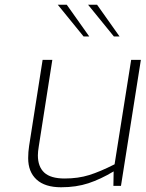

<svg xmlns="http://www.w3.org/2000/svg" viewBox="-20 -785 615 811"><path d="M99 -117Q99 -143 103 -169L160 -532H201L144 -168Q140 -144 140 -129Q140 -81 167 -56Q194 -31 253 -31Q310 -31 356.5 -45.5Q403 -60 464 -91L534 -532H575L491 0H459L460 -61Q405 -28 353.5 -11Q302 6 238 6Q170 6 134.5 -26.5Q99 -59 99 -117ZM224 -765H262L357 -631H333ZM352 -765H390L485 -631H461Z"/></svg>

Font: Exo ExtraLight
Style: Italic
Weight: 275
Italic angle: -9°
Designer: Natanael Gama
Foundry: Natanael Gama
Version: Version 1.500; ttfautohint (v1.6)